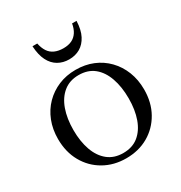

<svg xmlns="http://www.w3.org/2000/svg" viewBox="-177 -875 954 1012"><g transform="rotate(-30 300.0 -369.5)"><path d="M562 -258Q562 -179 528 -118.5Q494 -58 435 -24Q376 10 300 10Q225 10 165.5 -24Q106 -58 72 -118.5Q38 -179 38 -258Q38 -317 57.5 -366.5Q77 -416 112.5 -452Q148 -488 195.5 -508Q243 -528 300 -528Q357 -528 404.5 -508.5Q452 -489 487.5 -452.5Q523 -416 542.5 -366.5Q562 -317 562 -258ZM132 -258Q132 -189 151 -135.5Q170 -82 207.5 -52Q245 -22 300 -22Q356 -22 393 -52Q430 -82 449 -135Q468 -188 468 -258Q468 -328 449 -382Q430 -436 393 -466Q356 -496 300 -496Q245 -496 207.5 -465.5Q170 -435 151 -381.5Q132 -328 132 -258ZM300 -592Q338 -592 367 -609Q396 -626 414 -660.5Q432 -695 434 -749H407Q402 -719 388.5 -698.5Q375 -678 354 -668Q333 -658 303 -658Q273 -658 250.5 -668Q228 -678 214.5 -698.5Q201 -719 195 -749H166Q169 -695 186.5 -660.5Q204 -626 233.5 -609Q263 -592 300 -592Z"/></g></svg>

Font: Roboto Serif 144pt
Style: Regular
Weight: 400
Version: Version 1.008